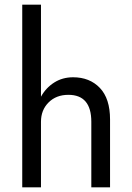

<svg xmlns="http://www.w3.org/2000/svg" viewBox="-20 -800 565 820"><path d="M370 -280V0H450V-290Q450 -379 406.5 -424.5Q363 -470 292 -470Q247 -470 211.5 -447.5Q176 -425 155 -387V-780H75V0H155V-280Q155 -330 187.5 -362.5Q220 -395 272 -395Q370 -395 370 -280Z"/></svg>

Font: Jost-400-Book
Style: Regular
Weight: 400
Version: Version 3.200; ttfautohint (v0.97) -l 8 -r 50 -G 200 -x 14 -